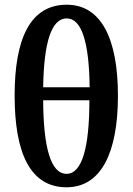

<svg xmlns="http://www.w3.org/2000/svg" viewBox="-20 -784 562 814"><path d="M262 10C409 10 480 -137 480 -378C480 -620 409 -764 263 -764C108 -764 42 -620 42 -379C42 -137 107 10 262 10ZM163 -414C166 -605 198 -706 263 -706C326 -706 358 -605 360 -414ZM262 -47C195 -47 164 -159 163 -359H359C359 -159 328 -47 262 -47Z"/></svg>

Font: Noto Serif Condensed Semi
Style: Regular
Weight: 600
Width: 3
Designer: Monotype Design Team
Foundry: Monotype Imaging Inc.
Version: Version 1.002